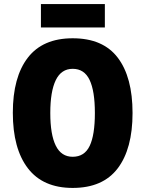

<svg xmlns="http://www.w3.org/2000/svg" viewBox="-20 -913 714 943"><path d="M631 -358Q631 -182 558 -86Q485 10 337 10Q191 10 117 -86.5Q43 -183 43 -359Q43 -534 116.5 -629.5Q190 -725 337 -725Q486 -725 558.5 -629.5Q631 -534 631 -358ZM227 -358Q227 -252 254 -197.5Q281 -143 337 -143Q395 -143 420.5 -196.5Q446 -250 446 -358Q446 -466 420 -520.5Q394 -575 337 -575Q281 -575 254 -519.5Q227 -464 227 -358ZM495 -893V-778H181V-893Z"/></svg>

Font: Noto Sans Telugu Condensed Black
Style: Regular
Weight: 900
Width: 3
Designer: Jelle Bosma - Monotype Design Team
Foundry: Monotype Imaging Inc.
Version: Version 2.005; ttfautohint (v1.8.4.7-5d5b)